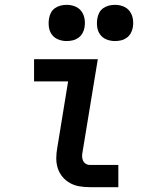

<svg xmlns="http://www.w3.org/2000/svg" viewBox="-20 -775 640 795"><path d="M352 0Q330 0 309 -3.5Q288 -7 270 -17Q252 -27 239 -42.5Q226 -58 219.5 -77.5Q213 -97 213 -119Q213 -141 217 -162L262 -438H121V-530H385L322 -147Q320 -138 320 -128.5Q320 -119 323.5 -110.5Q327 -102 335 -97Q343 -92 352 -92H470V0ZM456 -605Q438 -605 421.5 -611.5Q405 -618 395 -631.5Q385 -645 382.5 -662.5Q380 -680 383 -698Q385 -711 391 -722.5Q397 -734 408 -741.5Q419 -749 431.5 -752Q444 -755 456 -755Q474 -755 490.5 -748.5Q507 -742 517 -728.5Q527 -715 530 -697.5Q533 -680 530 -662Q528 -649 521.5 -637.5Q515 -626 504.5 -618.5Q494 -611 481.5 -608Q469 -605 456 -605ZM256 -605Q238 -605 221.5 -611.5Q205 -618 195 -631.5Q185 -645 182.5 -662.5Q180 -680 183 -698Q185 -711 191 -722.5Q197 -734 208 -741.5Q219 -749 231.5 -752Q244 -755 256 -755Q274 -755 290.5 -748.5Q307 -742 317 -728.5Q327 -715 330 -697.5Q333 -680 330 -662Q328 -649 321.5 -637.5Q315 -626 304.5 -618.5Q294 -611 281.5 -608Q269 -605 256 -605Z"/></svg>

Font: Iosevka Slab Semibold Extended
Style: Italic
Weight: 600
Width: 7
Italic angle: -9°
Monospace: yes
Designer: Belleve Invis
Foundry: Belleve Invis
Version: Version 11.1.0; ttfautohint (v1.8.3)